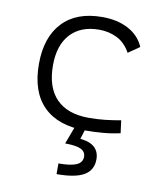

<svg xmlns="http://www.w3.org/2000/svg" viewBox="-85 -595 756 899"><g transform="rotate(10 293.0 -146.0)"><path d="M342.8 9.8Q211.9 9.8 143.1 -58.8Q74.2 -127.4 74.2 -259.8Q74.2 -386.7 140.4 -457Q206.5 -527.3 329.1 -527.3Q401.9 -527.3 453.9 -499.3Q505.9 -471.2 527.8 -419.9L474.1 -382.8Q449.2 -427.7 410.4 -447Q371.6 -466.3 325.2 -466.3Q237.8 -466.3 189 -413.8Q140.1 -361.3 140.1 -264.6Q140.1 -159.7 193.4 -105.5Q246.6 -51.3 348.1 -51.3Q386.7 -51.3 424.8 -55.4Q462.9 -59.6 499.5 -66.4L507.3 -6.3Q467.3 2.9 425.3 6.3Q383.3 9.8 342.8 9.8ZM245.1 234.4V183.6Q303.7 183.6 330.8 171.4Q357.9 159.2 357.9 132.3Q357.9 107.9 334.5 96.9Q311 85.9 259.8 85.9L298.3 -17.1L343.3 -2.9L326.2 52.2Q373.5 57.1 395.3 78.1Q417 99.1 417 133.8Q417 185.5 375.5 210Q334 234.4 245.1 234.4Z"/></g></svg>

Font: Cascadia Mono PL Light
Style: Regular
Weight: 300
Monospace: yes
Designer: Aaron Bell
Foundry: Saja Typeworks
Version: Version 2404.023; ttfautohint (v1.8.4)